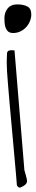

<svg xmlns="http://www.w3.org/2000/svg" viewBox="-20 -852 162 872"><path d="M56.6 -11.7Q55.7 -30.3 51.8 -70.8Q47.9 -111.3 43.5 -163.1Q39.1 -214.8 33.7 -271.5Q28.3 -328.1 23.9 -379.4Q19.5 -430.7 16.1 -471.7Q12.7 -512.7 11.7 -531.2V-538.1Q11.7 -543 11.2 -549.3Q10.7 -555.7 10.7 -561.5V-579.1Q10.7 -585 11.2 -591.3Q11.7 -597.7 11.7 -602.5V-610.4Q13.7 -620.1 20.5 -622.1Q27.3 -624 34.2 -624Q36.1 -624 40 -623.5Q43.9 -623 45.9 -623L90.8 -79.1Q91.8 -76.2 93.3 -70.3Q94.7 -64.5 97.2 -56.6Q99.6 -48.8 100.6 -43Q101.6 -37.1 102.5 -34.2V-28.3Q102.5 -22.5 98.6 -17.6Q94.7 -12.7 88.9 -8.8Q83 -4.9 77.6 -2.4Q72.3 0 68.4 0Q65.4 0 61 -4.4Q56.6 -8.8 56.6 -11.7ZM0 -769.5Q0 -794.9 14.6 -813.5Q29.3 -832 58.6 -832Q85.9 -832 104 -822.8Q122.1 -813.5 122.1 -786.1Q122.1 -770.5 115.7 -755.4Q109.4 -740.2 98.6 -728.5Q87.9 -716.8 72.8 -709.5Q57.6 -702.1 40 -702.1Q25.4 -702.1 17.6 -708.5Q9.8 -714.8 5.9 -725.1Q2 -735.4 1 -747.1Q0 -758.8 0 -769.5Z"/></svg>

Font: Waiting for the Sunrise
Style: Regular
Weight: 300
Version: Version 1.001 2001